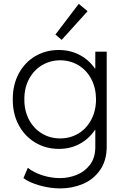

<svg xmlns="http://www.w3.org/2000/svg" viewBox="-20 -789 661 1020"><path d="M104.5 157.2 127.9 102.5Q158.7 127.4 205.3 142.3Q252 157.2 298.8 157.2Q344.2 157.2 387.2 140.1Q430.2 123 458.3 85.9Q486.3 48.8 486.3 -7.8V-98.6H484.4Q452.6 -51.3 403.3 -24.7Q354 2 293 2Q223.6 2 167.5 -31.5Q111.3 -64.9 79.3 -124.8Q47.4 -184.6 47.9 -260.7Q47.4 -337.9 79.3 -397.7Q111.3 -457.5 167.2 -490.5Q223.1 -523.4 292 -523.4Q352.1 -523.4 402.1 -497.6Q452.1 -471.7 484.4 -424.8H486.3V-514.6H546.9V-10.7Q546.9 63.5 512 113.8Q477.1 164.1 420.7 188Q364.3 211.9 299.8 211.9Q246.6 211.9 191.7 196.5Q136.7 181.2 104.5 157.2ZM490.2 -260.7Q489.7 -322.3 464.8 -369.4Q439.9 -416.5 396.7 -442.4Q353.5 -468.3 299.8 -468.8Q245.6 -468.3 202.1 -441.9Q158.7 -415.5 133.8 -368.4Q108.9 -321.3 109.4 -260.7Q108.9 -202.1 133.3 -154.8Q157.7 -107.4 201.4 -80.6Q245.1 -53.7 299.8 -53.7Q353 -53.7 396.2 -79.6Q439.5 -105.5 464.6 -152.6Q489.7 -199.7 490.2 -260.7ZM274.4 -605.5 398.4 -768.6 445.3 -729.5 307.6 -577.1Z"/></svg>

Font: Reddit Sans Chocolate Light
Style: Regular
Weight: 300
Designer: Stephen Hutchings
Foundry: Reddit
Version: Version 1.013